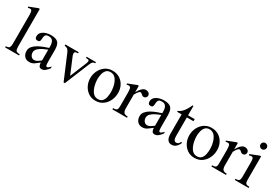

<svg xmlns="http://www.w3.org/2000/svg" viewBox="49 -1495 3437 2377"><g transform="rotate(30 1767.5 -306.5)"><path d="M232.4 0H33.2V-17.1Q75.2 -17.1 84.5 -36.4Q93.8 -55.7 93.8 -91.3V-497.6Q93.8 -526.9 88.6 -548.6Q83.5 -570.3 61 -570.3Q54.2 -570.3 47.6 -568.6Q41 -566.9 33.2 -564.5L26.4 -579.6L147.5 -627.4H167V-91.3Q167 -50.8 177.7 -33.9Q188.5 -17.1 232.4 -17.1Z M652.8 -84V-58.6Q636.2 -36.1 611.8 -13.9Q587.4 8.3 556.6 8.3Q528.3 8.3 519 -13.2Q509.8 -34.7 509.8 -58.6Q480.5 -35.2 450.2 -13.4Q419.9 8.3 380.4 8.3Q334.5 8.3 309.3 -21.7Q284.2 -51.8 284.2 -96.2Q284.2 -132.8 308.1 -160.9Q332 -189 368.4 -209.5Q404.8 -230 443.1 -244.1Q481.4 -258.3 509.8 -267.6V-284.2Q509.8 -311.5 504.4 -335.7Q499 -359.9 482.9 -375Q466.8 -390.1 434.1 -390.1Q394 -390.1 384.3 -368.9Q374.5 -347.7 374.5 -314.5Q374.5 -294.9 366.7 -283.7Q358.9 -272.5 336.9 -272.5Q316.4 -272.5 308.1 -284.2Q299.8 -295.9 299.8 -314.5Q299.8 -351.1 324.2 -373.5Q348.6 -396 383.1 -406.2Q417.5 -416.5 447.8 -416.5Q524.4 -416.5 553.7 -385.3Q583 -354 583 -278.3V-140.6Q583 -123.5 583.3 -102.3Q583.5 -81.1 585.4 -69.8Q586.4 -61.5 590.8 -54.7Q595.2 -47.9 604.5 -47.9Q611.3 -47.9 621.1 -55.2Q630.9 -62.5 639.9 -71Q648.9 -79.6 652.8 -84ZM509.8 -87.9V-242.7Q480 -231.4 444.6 -214.4Q409.2 -197.3 383.8 -173.1Q358.4 -148.9 358.4 -116.7Q358.4 -90.3 375 -66.9Q391.6 -43.5 421.4 -43.5Q444.3 -43.5 468 -58.3Q491.7 -73.2 509.8 -87.9Z M1098.1 -404.3V-387.7Q1069.8 -386.7 1058.8 -372.8Q1047.9 -358.9 1037.6 -334.5L895 13.7H877L731.9 -330.1Q719.7 -358.9 705.3 -370.8Q690.9 -382.8 660.6 -387.7V-404.3H852.1V-387.7Q833 -387.7 818.4 -383.8Q803.7 -379.9 803.7 -356.4Q803.7 -346.7 806.6 -337.6Q809.6 -328.6 813 -320.3L906.7 -97.2L1002 -330.1Q1005.4 -338.4 1008.3 -347.9Q1011.2 -357.4 1011.2 -367.2Q1011.2 -381.8 996.8 -384.8Q982.4 -387.7 965.3 -387.7V-404.3Z M1527.3 -210Q1527.3 -151.4 1503.2 -100.3Q1479 -49.3 1434.6 -17.8Q1390.1 13.7 1328.1 13.7Q1270 13.7 1226.6 -16.6Q1183.1 -46.9 1159.4 -95.2Q1135.7 -143.6 1135.7 -198.2Q1135.7 -254.9 1159.9 -304.7Q1184.1 -354.5 1228.3 -385.5Q1272.5 -416.5 1332.5 -416.5Q1391.6 -416.5 1435.3 -388.7Q1479 -360.8 1503.2 -314Q1527.3 -267.1 1527.3 -210ZM1444.8 -175.3Q1444.8 -204.6 1439 -240.7Q1433.1 -276.9 1418.7 -310.5Q1404.3 -344.2 1379.9 -366Q1355.5 -387.7 1317.9 -387.7Q1277.8 -387.7 1256.6 -362.8Q1235.4 -337.9 1227.3 -302.5Q1219.2 -267.1 1219.2 -234.9Q1219.2 -206.1 1225.3 -169.4Q1231.4 -132.8 1245.8 -98.6Q1260.3 -64.5 1284.7 -42Q1309.1 -19.5 1346.2 -19.5Q1388.7 -19.5 1409.9 -44.7Q1431.2 -69.8 1438 -106Q1444.8 -142.1 1444.8 -175.3Z M1866.2 -367.2Q1866.2 -351.1 1854.2 -338.6Q1842.3 -326.2 1825.7 -326.2Q1811 -326.2 1800.8 -334Q1790.5 -341.8 1782 -349.6Q1773.4 -357.4 1763.2 -357.4Q1750.5 -357.4 1734.6 -337.6Q1718.8 -317.9 1704.6 -289.6V-93.8Q1704.6 -55.2 1719.2 -36.1Q1733.9 -17.1 1775.4 -17.1V0H1566.4V-17.1Q1596.7 -17.1 1610.1 -23.9Q1623.5 -30.8 1627 -46.9Q1630.4 -63 1630.4 -91.3V-266.1Q1630.4 -308.1 1625 -332.8Q1619.6 -357.4 1593.8 -357.4Q1581.5 -357.4 1566.4 -351.6L1561.5 -367.2L1686.5 -416.5H1704.6V-325.2Q1714.8 -343.8 1730 -365Q1745.1 -386.2 1765.1 -401.4Q1785.2 -416.5 1809.1 -416.5Q1830.6 -416.5 1848.4 -403.6Q1866.2 -390.6 1866.2 -367.2Z M2268.6 -84V-58.6Q2252 -36.1 2227.5 -13.9Q2203.1 8.3 2172.4 8.3Q2144 8.3 2134.8 -13.2Q2125.5 -34.7 2125.5 -58.6Q2096.2 -35.2 2065.9 -13.4Q2035.6 8.3 1996.1 8.3Q1950.2 8.3 1925 -21.7Q1899.9 -51.8 1899.9 -96.2Q1899.9 -132.8 1923.8 -160.9Q1947.8 -189 1984.1 -209.5Q2020.5 -230 2058.8 -244.1Q2097.2 -258.3 2125.5 -267.6V-284.2Q2125.5 -311.5 2120.1 -335.7Q2114.7 -359.9 2098.6 -375Q2082.5 -390.1 2049.8 -390.1Q2009.8 -390.1 2000 -368.9Q1990.2 -347.7 1990.2 -314.5Q1990.2 -294.9 1982.4 -283.7Q1974.6 -272.5 1952.6 -272.5Q1932.1 -272.5 1923.8 -284.2Q1915.5 -295.9 1915.5 -314.5Q1915.5 -351.1 1939.9 -373.5Q1964.4 -396 1998.8 -406.2Q2033.2 -416.5 2063.5 -416.5Q2140.1 -416.5 2169.4 -385.3Q2198.7 -354 2198.7 -278.3V-140.6Q2198.7 -123.5 2199 -102.3Q2199.2 -81.1 2201.2 -69.8Q2202.1 -61.5 2206.5 -54.7Q2210.9 -47.9 2220.2 -47.9Q2227.1 -47.9 2236.8 -55.2Q2246.6 -62.5 2255.6 -71Q2264.6 -79.6 2268.6 -84ZM2125.5 -87.9V-242.7Q2095.7 -231.4 2060.3 -214.4Q2024.9 -197.3 1999.5 -173.1Q1974.1 -148.9 1974.1 -116.7Q1974.1 -90.3 1990.7 -66.9Q2007.3 -43.5 2037.1 -43.5Q2060.1 -43.5 2083.7 -58.3Q2107.4 -73.2 2125.5 -87.9Z M2504.4 -74.2H2521.5Q2512.2 -41 2484.9 -13.7Q2457.5 13.7 2420.9 13.7Q2389.2 13.7 2371.6 -1.7Q2354 -17.1 2347.2 -41.7Q2340.3 -66.4 2340.3 -93.8V-374.5H2276.4V-387.7Q2307.1 -399.4 2330.8 -424.1Q2354.5 -448.7 2372.1 -479.2Q2389.6 -509.8 2401.4 -538.1H2415V-404.3H2509.8V-374.5H2415V-104.5Q2415 -91.3 2418 -75.7Q2420.9 -60.1 2429.2 -48.6Q2437.5 -37.1 2454.1 -37.1Q2474.1 -37.1 2485.8 -47.4Q2497.6 -57.6 2504.4 -74.2Z M2942.9 -210Q2942.9 -151.4 2918.7 -100.3Q2894.5 -49.3 2850.1 -17.8Q2805.7 13.7 2743.7 13.7Q2685.5 13.7 2642.1 -16.6Q2598.6 -46.9 2575 -95.2Q2551.3 -143.6 2551.3 -198.2Q2551.3 -254.9 2575.4 -304.7Q2599.6 -354.5 2643.8 -385.5Q2688 -416.5 2748 -416.5Q2807.1 -416.5 2850.8 -388.7Q2894.5 -360.8 2918.7 -314Q2942.9 -267.1 2942.9 -210ZM2860.4 -175.3Q2860.4 -204.6 2854.5 -240.7Q2848.6 -276.9 2834.2 -310.5Q2819.8 -344.2 2795.4 -366Q2771 -387.7 2733.4 -387.7Q2693.4 -387.7 2672.1 -362.8Q2650.9 -337.9 2642.8 -302.5Q2634.8 -267.1 2634.8 -234.9Q2634.8 -206.1 2640.9 -169.4Q2647 -132.8 2661.4 -98.6Q2675.8 -64.5 2700.2 -42Q2724.6 -19.5 2761.7 -19.5Q2804.2 -19.5 2825.4 -44.7Q2846.7 -69.8 2853.5 -106Q2860.4 -142.1 2860.4 -175.3Z M3281.7 -367.2Q3281.7 -351.1 3269.8 -338.6Q3257.8 -326.2 3241.2 -326.2Q3226.6 -326.2 3216.3 -334Q3206.1 -341.8 3197.5 -349.6Q3189 -357.4 3178.7 -357.4Q3166 -357.4 3150.1 -337.6Q3134.3 -317.9 3120.1 -289.6V-93.8Q3120.1 -55.2 3134.8 -36.1Q3149.4 -17.1 3190.9 -17.1V0H2981.9V-17.1Q3012.2 -17.1 3025.6 -23.9Q3039.1 -30.8 3042.5 -46.9Q3045.9 -63 3045.9 -91.3V-266.1Q3045.9 -308.1 3040.5 -332.8Q3035.2 -357.4 3009.3 -357.4Q2997.1 -357.4 2981.9 -351.6L2977.1 -367.2L3102.1 -416.5H3120.1V-325.2Q3130.4 -343.8 3145.5 -365Q3160.6 -386.2 3180.7 -401.4Q3200.7 -416.5 3224.6 -416.5Q3246.1 -416.5 3263.9 -403.6Q3281.7 -390.6 3281.7 -367.2Z M3460.9 -542.5Q3460.9 -523.9 3448 -510.5Q3435.1 -497.1 3416 -497.1Q3397.5 -497.1 3384.3 -510Q3371.1 -522.9 3371.1 -542.5Q3371.1 -561.5 3384.3 -574Q3397.5 -586.4 3416 -586.4Q3434.6 -586.4 3447.8 -573.5Q3460.9 -560.5 3460.9 -542.5ZM3514.6 0H3316.4V-17.1Q3356 -17.1 3367.7 -30.5Q3379.4 -43.9 3379.4 -82.5V-298.8Q3379.4 -318.8 3374.5 -338.6Q3369.6 -358.4 3348.1 -358.4Q3341.3 -358.4 3333 -356.2Q3324.7 -354 3316.4 -351.6L3310.5 -367.2L3433.1 -416.5H3452.6V-82.5Q3452.6 -43.9 3463.9 -30.5Q3475.1 -17.1 3514.6 -17.1Z"/></g></svg>

Font: Scheherazade New
Style: Regular
Weight: 400
Designer: SIL International
Foundry: SIL International
Version: Version 4.000